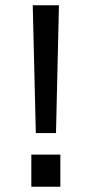

<svg xmlns="http://www.w3.org/2000/svg" viewBox="-20 -710 349 730"><path d="M116.2 -204.1 104.5 -689.9H204.1L192.9 -204.1ZM99.1 0V-122.1H209.5V0Z"/></svg>

Font: HK Grotesk SemiBold Legacy
Style: Regular
Weight: 600
Designer: Alfredo Marco Pradil
Foundry: Hanken Design Co.
Version: Version 2.022;PS 002.022;hotconv 1.0.88;makeotf.lib2.5.64775